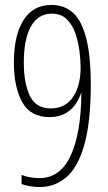

<svg xmlns="http://www.w3.org/2000/svg" viewBox="-20 -744 436 774"><path d="M346 -406Q346 -252 320 -160.5Q294 -69 247.5 -29.5Q201 10 140 10Q120 10 100 6.5Q80 3 67 -2V-39Q81 -33 100.5 -29.5Q120 -26 139 -26Q223 -26 265 -117Q307 -208 308 -369H307Q301 -350 286.5 -327Q272 -304 245.5 -288Q219 -272 179 -272Q103 -272 69.5 -332.5Q36 -393 36 -492Q36 -601 74.5 -662.5Q113 -724 187 -724Q271 -724 308.5 -644.5Q346 -565 346 -406ZM189 -689Q134 -689 105 -638Q76 -587 76 -491Q76 -408 100.5 -357.5Q125 -307 185 -307Q243 -307 274 -352.5Q305 -398 305 -472Q305 -500 300.5 -537Q296 -574 284 -609Q272 -644 249 -666.5Q226 -689 189 -689Z"/></svg>

Font: Noto Sans Arabic ExtCond ExtLt
Style: Regular
Weight: 200
Width: 2
Designer: Monotype Design Team, Nadine Chahine, Nizar Qandah and Khaled Hosny
Foundry: Monotype Imaging Inc.
Version: Version 2.012; ttfautohint (v1.8.4.7-5d5b)